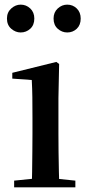

<svg xmlns="http://www.w3.org/2000/svg" viewBox="-20 -808 382 828"><path d="M69 -668Q47 -668 28.5 -684Q10 -700 10 -728Q10 -755 28.5 -771.5Q47 -788 69 -788Q93 -788 110.5 -771.5Q128 -755 128 -728Q128 -700 110.5 -684Q93 -668 69 -668ZM270 -668Q247 -668 229 -684Q211 -700 211 -728Q211 -755 229 -771.5Q247 -788 270 -788Q294 -788 311 -771.5Q328 -755 328 -728Q328 -700 311 -684Q294 -668 270 -668ZM41 0V-29L149 -40H198L305 -29V0ZM117 0Q118 -25 118.5 -66.5Q119 -108 119.5 -153Q120 -198 120 -232V-300Q120 -350 119.5 -388.5Q119 -427 117 -463L33 -469V-494L223 -541L235 -532L232 -385V-232Q232 -198 232.5 -153Q233 -108 234 -66.5Q235 -25 236 0Z"/></svg>

Font: Noto Serif KR SemiBold
Style: Regular
Weight: 600
Designer: Ryoko NISHIZUKA 西塚涼子 (kana & ideographs); Frank Grießhammer (Latin, Greek & Cyrillic); Wenlong ZHANG 张文龙 (bopomofo); San
Foundry: Adobe
Version: Version 2.003-H1;hotconv 1.1.1;makeotfexe 2.6.0